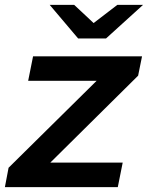

<svg xmlns="http://www.w3.org/2000/svg" viewBox="-36 -764 604 784"><path d="M-16 0 -1 -79 402 -477 424 -434H79L99 -534H544L528 -455L126 -57L102 -100H465L445 0ZM283 -607 167 -744H267L390 -629H293L443 -744H548L397 -607Z"/></svg>

Font: MOST Montserrat SemiBold
Style: Italic
Weight: 600
Italic angle: -11.3°
Designer: Julieta Ulanovsky
Foundry: Julieta Ulanovsky
Version: Version 8.000;March 11, 2024;FontCreator 15.0.0.2926 64-bit